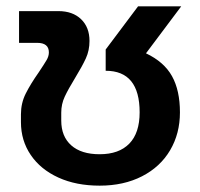

<svg xmlns="http://www.w3.org/2000/svg" viewBox="-20 -570 631 605"><path d="M46 -185V-210Q46 -245 61 -275Q76 -305 102 -342Q120 -369 127 -381Q134 -393 134 -405Q134 -435 97 -435H40V-535H164Q209 -535 235.5 -509.5Q262 -484 262 -441Q262 -411 250.5 -386Q239 -361 217 -325Q195 -289 184 -265.5Q173 -242 173 -215V-190Q173 -140 204.5 -112Q236 -84 294 -84Q355 -84 387.5 -117.5Q420 -151 420 -216Q420 -347 313 -347V-414L415 -550H551L440 -402Q497 -375 522 -330Q547 -285 547 -216Q547 -149 516 -96.5Q485 -44 427.5 -14.5Q370 15 294 15Q220 15 164 -10.5Q108 -36 77 -81.5Q46 -127 46 -185Z"/></svg>

Font: Prompt Medium
Style: Regular
Weight: 500
Designer: Katatrad Team
Foundry: CadsonDemak
Version: Version 1.000